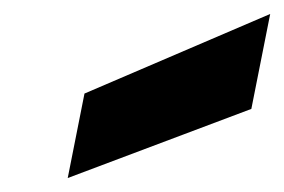

<svg xmlns="http://www.w3.org/2000/svg" viewBox="-20 -850 407 275"><path d="M367 -830 340 -694 77 -595 101 -716Z"/></svg>

Font: Albert Sans Black
Style: Italic
Weight: 900
Italic angle: -11.25°
Designer: Andreas Rasmussen
Foundry: a.Foundry
Version: Version 1.025